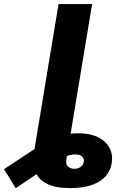

<svg xmlns="http://www.w3.org/2000/svg" viewBox="-166 -748 622 972"><path d="M189 204.1Q114.7 204.1 71.3 182.4Q27.8 160.6 12.5 118.7Q-2.9 76.7 7.3 16.1L26.4 -99.6H196.3L169.9 59.6Q166 82.5 178 94.5Q189.9 106.4 210 106.4Q228.5 106.4 242.2 96.9Q255.9 87.4 258.3 71.3Q260.7 55.7 250.7 45.2Q240.7 34.7 216.8 33.7Q202.1 33.2 185.3 37.6Q168.5 42 144.3 54.7Q120.1 67.4 82.5 91.3L-86.4 204.6L-145.5 108.4L25.4 -4.4Q66.9 -32.2 119.1 -52.7Q171.4 -73.2 227.1 -73.2Q319.3 -73.2 364.7 -30Q410.2 13.2 399.4 78.1Q389.6 138.7 335.7 171.4Q281.7 204.1 189 204.1ZM300.3 -727.5 179.7 0H9.8L130.4 -727.5Z"/></svg>

Font: Inter 17pt ExtraBold
Style: Italic
Weight: 800
Italic angle: -9.3988°
Version: Version 4.001;git-66647c0bb